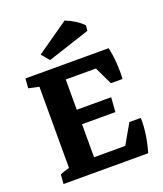

<svg xmlns="http://www.w3.org/2000/svg" viewBox="-125 -743 704 827"><g transform="rotate(-20 227.0 -330.0)"><path d="M23.4 0 26.9 -43Q43.5 -50.3 69.3 -57.1V-429.2L21.5 -439.5L24.9 -483.4H406.2Q414.1 -448.2 416.7 -410.6Q419.4 -373 417 -338.4H363.8L324.7 -419.9H186.5V-281.2H344.2L339.4 -214.8H186.5V-63.5H329.6L381.3 -153.8H433.6Q436 -84 411.6 0ZM151.9 -521.5 121.6 -557.6 268.6 -660.2Q318.8 -640.1 348.1 -609.4L345.7 -585Z"/></g></svg>

Font: Markazi Text
Style: Bold
Weight: 700
Designer: Borna Izadpanah (Arabic designer), Fiona Ross (Arabic design director) and Florian Runge (Latin designer)
Foundry: Borna Izadpanah and Florian Runge
Version: Version 1.001; ttfautohint (v1.8.3)